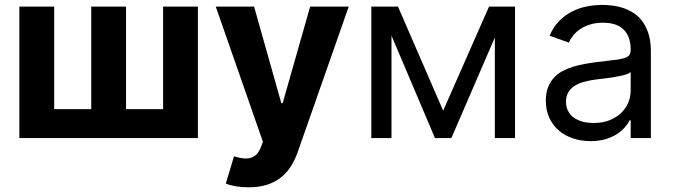

<svg xmlns="http://www.w3.org/2000/svg" viewBox="-20 -573 2799 797"><path d="M204.9 -545.5V-120H358.7V-545.5H503.2V-120H657V-545.5H801.5V0H60.4V-545.5Z M1012.4 204.5Q983.7 204.5 958.6 200.3Q933.6 196 917.3 188.9L951.3 76Q971.2 82 988.3 84.2Q1005.3 86.3 1019.4 82.6Q1033.4 78.8 1044.2 68.4Q1055 57.9 1062.5 38.7L1071.4 15.6L875.7 -545.5H1034.8L1147.7 -144.9H1153.4L1267.4 -545.5H1427.6L1215.6 58.9Q1203.8 92 1186.6 118.8Q1169.4 145.6 1144.7 164.8Q1120 183.9 1087.4 194.2Q1054.7 204.5 1012.4 204.5Z M2009.9 -545.5H2117.9V0H2034.1V-417.3L1853.7 0H1785.5L1605.1 -425.1V0H1521.3V-545.5H1632.1L1819.6 -113.6Z M2431.8 12.8Q2393.1 12.8 2359 1.6Q2324.9 -9.6 2299.9 -31.1Q2274.9 -52.6 2260.3 -83.8Q2245.7 -115.1 2245.7 -154.8Q2245.7 -186.1 2254.4 -209.2Q2263.1 -232.2 2278.2 -249.1Q2293.3 -266 2313.7 -277.2Q2334.2 -288.4 2357.6 -295.6Q2381 -302.9 2406.6 -307.5Q2432.2 -312.1 2457.4 -315.3Q2494.7 -320.3 2521.3 -323Q2547.9 -325.6 2565 -329.9Q2582 -334.2 2590 -342Q2598 -349.8 2598 -365.1V-367.9Q2598 -420.5 2569.4 -449.6Q2540.8 -478.7 2483 -478.7Q2453.1 -478.7 2429.7 -471.4Q2406.2 -464.1 2388.8 -452.4Q2371.4 -440.7 2359.7 -426Q2348 -411.2 2340.9 -396.3L2261.4 -424.7Q2277.3 -462 2302 -486.7Q2326.7 -511.4 2356 -525.9Q2385.3 -540.5 2417.3 -546.5Q2449.2 -552.6 2480.1 -552.6Q2497.5 -552.6 2519.2 -550.2Q2540.8 -547.9 2563.2 -541Q2585.6 -534.1 2607.1 -521Q2628.6 -507.8 2645.1 -486.3Q2661.6 -464.8 2671.7 -433.8Q2681.8 -402.7 2681.8 -359.4V0H2598V-73.9H2593.8Q2587.4 -60.7 2574.6 -45.5Q2561.8 -30.2 2542.1 -17.2Q2522.4 -4.3 2495 4.3Q2467.7 12.8 2431.8 12.8ZM2444.6 -62.5Q2481.9 -62.5 2510.5 -74Q2539.1 -85.6 2558.6 -104.4Q2578.1 -123.2 2588.1 -147.5Q2598 -171.9 2598 -197.4V-274.1Q2594.5 -269.9 2584.9 -266.2Q2575.3 -262.4 2562.1 -259.4Q2549 -256.4 2533.6 -253.7Q2518.1 -251.1 2503.2 -249.1Q2488.3 -247.2 2475.1 -245.6Q2462 -244 2453.1 -242.9Q2428.6 -239.7 2406.2 -233.8Q2383.9 -228 2366.8 -217.5Q2349.8 -207 2339.7 -190.9Q2329.5 -174.7 2329.5 -150.6Q2329.5 -128.9 2338.1 -112.4Q2346.6 -95.9 2362 -84.7Q2377.5 -73.5 2398.6 -68Q2419.7 -62.5 2444.6 -62.5Z"/></svg>

Font: Fast_Sans
Style: Regular
Weight: 400
Designer: Rasmus Andersson
Foundry: rsms
Version: Version 3.018;git-588b23468